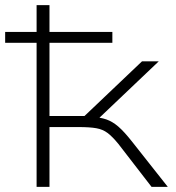

<svg xmlns="http://www.w3.org/2000/svg" viewBox="-25 -725 682 745"><path d="M117 0V-559H-5V-601H117V-705H167V-601H411V-559H167V-275H303L526 -487H591L348 -256L326 -272Q364 -270 388 -261.5Q412 -253 434.5 -233.5Q457 -214 487 -176L626 0H563L434 -167Q411 -195 392.5 -209Q374 -223 348.5 -227.5Q323 -232 279 -232H167V0Z"/></svg>

Font: Nunito Sans 10pt Expanded ExtraLight
Style: Regular
Weight: 250
Width: 7
Designer: Vernon Adams
Foundry: Vernon Adams
Version: Version 3.101;gftools[0.9.27]